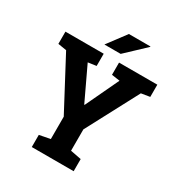

<svg xmlns="http://www.w3.org/2000/svg" viewBox="-205 -1030 1092 1169"><g transform="rotate(30 341.5 -446.0)"><path d="M17.6 0ZM286.6 -625 228.5 -616.7 338.9 -383.3H341.8L452.1 -616.7L394.5 -625V-710.9H663.6V-625L603 -615.2L409.7 -250V-100.1L485.8 -85.4V0H191.4V-85.4L267.6 -100.1V-257.3L77.6 -615.2L17.6 -625V-710.9H286.6ZM359.4 -891.6H510.3L511.2 -888.7L376.5 -761.7H262.2Z"/></g></svg>

Font: Roboto Avanza Slab
Style: Bold
Weight: 700
Designer: Google
Version: Version 1.100263; 2013; ttfautohint (v0.94.20-1c74) -l 8 -r 